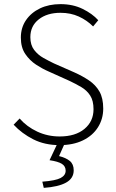

<svg xmlns="http://www.w3.org/2000/svg" viewBox="-20 -691 561 930"><path d="M269 12Q197 12 141.5 -16Q86 -44 46 -87L75 -117Q110 -77 160.5 -53.5Q211 -30 269 -30Q345 -30 389 -66.5Q433 -103 433 -162Q433 -203 417 -228Q401 -253 374 -269Q347 -285 315 -300L215 -345Q185 -358 154.5 -378Q124 -398 102.5 -429.5Q81 -461 81 -509Q81 -557 106 -593.5Q131 -630 174 -650.5Q217 -671 273 -671Q333 -671 380 -648Q427 -625 456 -593L431 -563Q401 -593 361.5 -611Q322 -629 273 -629Q208 -629 167.5 -597Q127 -565 127 -511Q127 -473 145.5 -449Q164 -425 191 -410Q218 -395 241 -384L341 -340Q379 -323 411 -301.5Q443 -280 461.5 -248Q480 -216 480 -165Q480 -115 454.5 -74.5Q429 -34 381.5 -11Q334 12 269 12ZM192 219 185 189Q250 184 274 171Q298 158 298 136Q298 114 279.5 102.5Q261 91 220 85L261 -2H296L266 65Q299 73 318 88.5Q337 104 337 134Q337 173 300 193.5Q263 214 192 219Z"/></svg>

Font: Source Sans 3 Light
Style: Regular
Weight: 300
Designer: Paul D. Hunt
Foundry: Adobe
Version: Version 3.052;hotconv 1.1.0;makeotfexe 2.6.0